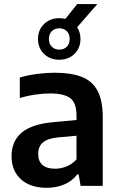

<svg xmlns="http://www.w3.org/2000/svg" viewBox="-20 -910 583 940"><path d="M209.5 9.5Q128 9.5 82.2 -32.5Q36.5 -74.5 36.5 -145Q36.5 -220 87.8 -262.2Q139 -304.5 253 -313L354.5 -322.5V-344Q354.5 -406.5 324 -429.5Q293.5 -452.5 224.5 -452.5Q193 -452.5 153.8 -447Q114.5 -441.5 77 -430V-530.5Q115.5 -542 161.2 -548Q207 -554 247 -554Q327.5 -554 379.8 -533.8Q432 -513.5 457.5 -465.8Q483 -418 483 -336V0H374.5L365 -56.5H358.5Q333 -23 294 -6.8Q255 9.5 209.5 9.5ZM167 -157.5Q167 -84 250 -84Q277 -84 304.5 -94.5Q332 -105 354.5 -129.5V-245.5L265.5 -237.5Q213 -232.5 190 -212.5Q167 -192.5 167 -157.5ZM270 -617.5Q225 -617.5 195.5 -646.2Q166 -675 166 -719.5Q166 -763.5 195.5 -792.2Q225 -821 270 -821Q285.5 -821 300 -817.5L358 -890H456.5L357.5 -776.5Q374 -751.5 374 -719.5Q374 -675 344.5 -646.2Q315 -617.5 270 -617.5ZM270 -667Q292.5 -667 306.8 -681Q321 -695 321 -719.5Q321 -743.5 306.8 -757.5Q292.5 -771.5 270 -771.5Q248 -771.5 233.8 -757.5Q219.5 -743.5 219.5 -719.5Q219.5 -695 233.8 -681Q248 -667 270 -667Z"/></svg>

Font: Encode Sans SmBold
Style: Regular
Weight: 600
Designer: Multiple Designers
Foundry: Impallari Type
Version: Version 3.002; ttfautohint (v1.8.3) -l 8 -r 50 -G 200 -x 14 